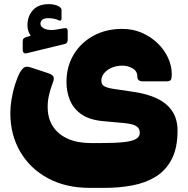

<svg xmlns="http://www.w3.org/2000/svg" viewBox="-20 -708 910 930"><path d="M109 -450Q99 -448 94.5 -453Q90 -458 90 -465V-507Q90 -517 94.5 -521.5Q99 -526 106 -528L129 -535Q122 -544 117.5 -557Q113 -570 113 -586Q113 -630 139.5 -659Q166 -688 217 -688Q231 -688 244 -685Q257 -682 265 -677Q278 -670 278 -659V-618Q278 -605 266 -609Q254 -615 240.5 -617.5Q227 -620 214 -620Q194 -620 185 -612.5Q176 -605 176 -594Q176 -576 199 -567.5Q222 -559 254 -565L288 -571Q299 -573 303.5 -570Q308 -567 308 -557V-515Q308 -499 294 -495ZM414 202Q299 202 212.5 155.5Q126 109 78 27Q30 -55 30 -161Q30 -191 36 -227.5Q42 -264 53 -299Q64 -334 77 -358Q85 -372 96 -380.5Q107 -389 130 -381L209 -355Q232 -348 238 -338Q244 -328 236 -308Q223 -274 216.5 -243.5Q210 -213 211 -185Q212 -132 237.5 -94Q263 -56 309.5 -35.5Q356 -15 420 -15H465Q537 -15 579 -19.5Q621 -24 639 -35Q657 -46 657 -64Q657 -83 646 -92.5Q635 -102 618 -106Q601 -110 581 -112L481 -121Q414 -127 375 -154Q336 -181 319 -222Q302 -263 302 -311Q302 -385 336.5 -443Q371 -501 432 -534.5Q493 -568 572 -568Q624 -568 667.5 -549Q711 -530 743.5 -498.5Q776 -467 794 -428Q812 -389 812 -349Q812 -330 808 -322Q804 -314 787 -314H671Q645 -314 645 -338Q645 -364 622 -377Q599 -390 574 -390Q544 -390 521 -380Q498 -370 484.5 -353.5Q471 -337 471 -318Q471 -299 484 -291Q497 -283 526 -278L621 -264Q693 -254 741.5 -230.5Q790 -207 815 -168.5Q840 -130 840 -75Q840 9 811.5 63.5Q783 118 734 148Q685 178 621.5 190Q558 202 487 202Z"/></svg>

Font: Rubik Black
Style: Italic
Weight: 900
Italic angle: -12°
Designer: Hubert and Fischer
Foundry: Hubert and Fischer
Version: Version 2.300;gftools[0.9.30]